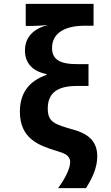

<svg xmlns="http://www.w3.org/2000/svg" viewBox="-20 -780 570 985"><path d="M278 185H421C454 134 479 79 479 22C479 -62 424 -96 356 -115C261 -142 225 -153 225 -223C225 -302 273 -339 374 -339H434V-451H375C284 -451 247 -477 247 -534C247 -611 314 -648 414 -648H460V-760H112V-647H145C170 -647 199 -649 227 -652C153 -634 108 -590 108 -521C108 -461 142 -415 219 -400V-396C127 -364 82 -301 82 -207C82 -68 181 -34 263 -8C307 5 340 15 340 52C340 85 312 140 278 185Z"/></svg>

Font: Noto Sans Mono Condensed ExtraBold
Style: Regular
Weight: 800
Width: 3
Designer: Monotype Design Team
Foundry: Monotype Imaging Inc.
Version: Version 2.014